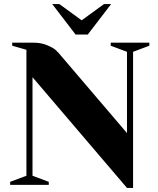

<svg xmlns="http://www.w3.org/2000/svg" viewBox="-20 -910 780 945"><path d="M605 -255V-655L525 -685V-700H715V-685L635 -655V15H605L140 -530V-45L220 -15V0H30V-15L110 -45V-665L40 -685V-700H145Q182 -700 212 -687.5Q242 -675 255 -663Q268 -651 285 -630ZM527 -890 412 -740H352L237 -890H272L382 -810L492 -890Z"/></svg>

Font: Yeseva One
Style: Regular
Weight: 400
Designer: Jovanny Lemonad
Foundry: Jovanny Lemonad
Version: Version 2.000